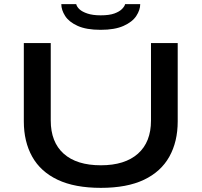

<svg xmlns="http://www.w3.org/2000/svg" viewBox="-20 -895 973 927"><path d="M467 12Q341 12 258.5 -27Q176 -66 135.5 -138.5Q95 -211 95 -309V-687H225V-313Q225 -209 287.5 -153Q350 -97 467 -97Q583 -97 646 -153Q709 -209 709 -313V-687H838V-309Q838 -211 797.5 -138.5Q757 -66 675 -27Q593 12 467 12ZM466 -751Q397 -751 355 -770Q313 -789 294.5 -818Q276 -847 276 -875H348Q351 -862 364 -850Q377 -838 402.5 -829.5Q428 -821 466 -821Q508 -821 532.5 -830Q557 -839 569.5 -852Q582 -865 584 -875H657Q657 -847 638 -818Q619 -789 576.5 -770Q534 -751 466 -751Z"/></svg>

Font: Archivo Expanded Medium
Style: Regular
Weight: 500
Width: 7
Designer: Hector Gatti
Foundry: Omnibus-Type
Version: Version 2.001